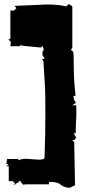

<svg xmlns="http://www.w3.org/2000/svg" viewBox="-20 -883 447 932"><path d="M50.8 -854.5 209 -861.3Q262.7 -861.3 301.8 -852.1L314 -863.3L331.1 -852.1V-651.4L324.2 -641.1Q333.5 -634.3 335.7 -630.4Q337.9 -626.5 337.9 -563.2Q337.9 -500 346.7 -417.5H336.9V-414.6Q336.9 -397.9 349.1 -383.8L330.1 -372.1H349.6L350.6 -347.7Q351.1 -329.1 349.1 -292Q347.2 -254.9 347.7 -236.8H337.9L349.6 -214.8L340.3 -203.1H331.1L340.3 -192.4L344.2 16.1L318.8 28.3Q293 28.3 279.3 16.1H272L274.4 11.7Q253.4 0 228 0Q228 0 217.3 1L218.3 11.7H98.6V13.7H92.8L83 3.4H81.1V-3.9H70.3Q71.3 -2 71.3 1Q71.3 3.9 67.9 3.9Q64.5 3.9 63.5 3.4Q58.1 10.7 43.9 17.1L52.7 7.8L42 -3.9H22.5V-76.2H11.7L21.5 -86.9H10.7L14.6 -111.3H68.4L70.3 -104.5Q83 -112.3 106.4 -112.3L168.9 -107.9Q180.7 -107.9 192.4 -111.3L196.3 -118.7Q200.2 -228 200.2 -329.1Q200.2 -430.2 198.5 -460.9Q196.8 -491.7 194.3 -528.3Q191.9 -564.9 190.9 -585.4L183.1 -596.2H191.4L196.3 -600.1L183.6 -618.7H188L185.1 -628.9L192.4 -641.1L187 -660.2L177.7 -652.3Q170.9 -653.3 146.5 -655.3Q85.4 -660.2 79.1 -664.1L77.1 -658.7H30.3L33.2 -682.1H29.3L20.5 -692.9H30.3V-832H48.8L59.6 -843.3Z"/></svg>

Font: Butcherman Caps
Style: Regular
Weight: 400
Version: Version 001.003